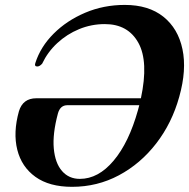

<svg xmlns="http://www.w3.org/2000/svg" viewBox="-20 -730 750 761"><path d="M55 -289Q70.5 -340.5 124 -340.5H538.5Q569.5 -486 528.5 -560.2Q487.5 -634.5 395.5 -634.5Q342 -634.5 293.5 -614.5Q245 -594.5 207 -559.2Q169 -524 147 -477.5Q136.5 -466 127 -466.5Q115.5 -467 120 -480Q140.5 -544.5 192.5 -596.5Q244.5 -648.5 317.5 -679.5Q390.5 -710.5 474.5 -710.5Q569 -710.5 627.5 -663.8Q686 -617 703.2 -535Q720.5 -453 690.5 -346.5Q661.5 -242 599.2 -161.5Q537 -81 451.2 -35.2Q365.5 10.5 265.5 10.5Q175.5 10.5 120.5 -29Q65.5 -68.5 48.5 -136.5Q31.5 -204.5 55 -289ZM296.5 -21Q369.5 -21 430.2 -93Q491 -165 527 -294Q529.5 -303.5 532 -313H247Q218.5 -313 209.5 -280Q188 -199.5 193.2 -141.5Q198.5 -83.5 225.8 -52.2Q253 -21 296.5 -21Z"/></svg>

Font: Fraunces 72pt SemiBold
Style: Italic
Weight: 600
Italic angle: -16°
Version: Version 1.000;[b76b70a41]